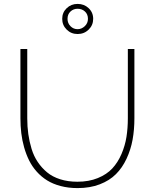

<svg xmlns="http://www.w3.org/2000/svg" viewBox="-20 -962 796 987"><path d="M378.9 -941.9Q412.6 -941.9 435.8 -919.9Q459 -897.9 459 -865.2Q459 -832.5 435.8 -809.8Q412.6 -787.1 378.9 -787.1Q345.7 -787.1 322.8 -809.8Q299.8 -832.5 299.8 -865.2Q299.8 -897.9 322.8 -919.9Q345.7 -941.9 378.9 -941.9ZM327.1 -865.2Q327.1 -842.8 342.3 -827.4Q357.4 -812 378.9 -812Q399.4 -812 415.8 -827.4Q432.1 -842.8 432.1 -865.2Q432.1 -888.7 416.7 -902.8Q401.4 -917 378.9 -917Q357.4 -917 342.3 -902.8Q327.1 -888.7 327.1 -865.2ZM378.9 4.9Q332 4.9 292 -5.6Q252 -16.1 222.2 -34.7Q192.4 -53.2 168.7 -79.8Q145 -106.4 129.6 -137.5Q114.3 -168.5 104 -204.6Q93.8 -240.7 89.4 -277.6Q85 -314.5 85 -354V-710H120.1V-354Q120.1 -311 125.5 -272.7Q130.9 -234.4 142.3 -196.8Q153.8 -159.2 174.1 -129.2Q194.3 -99.1 221.9 -76.2Q249.5 -53.2 289.3 -40.5Q329.1 -27.8 377.9 -27.8Q437 -27.8 482.9 -46.6Q528.8 -65.4 557.4 -96.2Q585.9 -127 604.5 -170.2Q623 -213.4 630.1 -258.3Q637.2 -303.2 637.2 -354V-710H670.9V-354Q670.9 -295.4 661.6 -244.1Q652.3 -192.9 630.6 -146.2Q608.9 -99.6 575.9 -66.7Q543 -33.7 492.7 -14.4Q442.4 4.9 378.9 4.9Z"/></svg>

Font: Rawline ExtraLight
Style: Regular
Weight: 275
Designer: Matt McInerney, Pablo Impallari, Rodrigo Fuenzalida
Foundry: Matt McInerney, Pablo Impallari, Rodrigo Fuenzalida
Version: Version 4.020;PS 004.020;hotconv 1.0.88;makeotf.lib2.5.64775